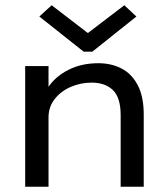

<svg xmlns="http://www.w3.org/2000/svg" viewBox="-20 -712 640 732"><path d="M76 0V-460H165V-381Q192 -421 241.5 -446Q291 -471 355 -471Q404 -471 443 -451Q482 -431 505 -387.5Q528 -344 528 -275V0H440V-273Q440 -340 410.5 -368.5Q381 -397 329 -397Q288 -397 250.5 -381Q213 -365 189 -335Q165 -305 165 -264V0ZM177 -692 315 -586 454 -692 500 -649 332 -515H299L130 -649Z"/></svg>

Font: Inconsolata Expanded Medium
Style: Regular
Weight: 500
Width: 7
Monospace: yes
Designer: Raph Levien, Cyreal, Brenton Simpson
Foundry: Raph Levien, Cyreal, Google
Version: Version 3.001; ttfautohint (v1.8.2.53-6de2)